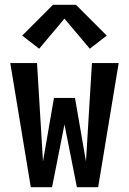

<svg xmlns="http://www.w3.org/2000/svg" viewBox="-20 -784 540 804"><path d="M109 0 23 -520H135L160 -108L206 -374H294L340 -108L365 -520H477L391 0H302L250 -263L198 0ZM144 -580 73 -635 202 -764H298L427 -635L356 -580L250 -706Z"/></svg>

Font: Iosevka SS04
Style: Bold
Weight: 700
Monospace: yes
Designer: Belleve Invis
Foundry: Belleve Invis
Version: Version 19.0.0; ttfautohint (v1.8.4)